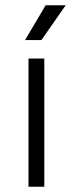

<svg xmlns="http://www.w3.org/2000/svg" viewBox="-20 -708 276 728"><path d="M148 0H88V-486H148ZM137 -556H75L153 -688H229Z"/></svg>

Font: Space Grotesk Variable Light
Style: Regular
Weight: 300
Designer: Florian Karsten
Foundry: Florian Karsten
Version: Version 2.000